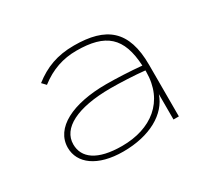

<svg xmlns="http://www.w3.org/2000/svg" viewBox="-103 -611 831 774"><g transform="rotate(-30 312.5 -224.0)"><path d="M272 11C396 11 485 -40 511 -118V0H536V-240C536 -401 461 -459 312 -459C234 -459 177 -437 122 -394L139 -376C193 -418 249 -436 310 -436C446 -436 504 -386 511 -251C459 -256 392 -259 347 -259C190 -259 85 -206 85 -114C85 -42 152 11 272 11ZM111 -115C111 -189 197 -236 355 -236C397 -236 466 -233 512 -228C512 -227 512 -224 512 -222C512 -84 414 -11 279 -11C164 -11 111 -52 111 -115Z"/></g></svg>

Font: Inconsolata Expanded ExtraLight
Style: Regular
Weight: 200
Width: 7
Monospace: yes
Designer: Raph Levien, Cyreal, Brenton Simpson
Foundry: Raph Levien, Cyreal, Google
Version: Version 3.100